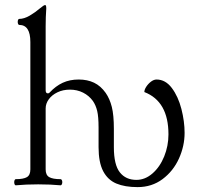

<svg xmlns="http://www.w3.org/2000/svg" viewBox="-20 -747 804 778"><path d="M379.4 -150.9V-230Q379.4 -274.4 373.8 -297.6Q368.2 -320.8 356.4 -337.9Q340.8 -359.4 316.7 -371.6Q292.5 -383.8 263.2 -383.8Q235.4 -383.8 212.9 -373Q190.4 -362.3 177.7 -344.7Q165 -327.1 165 -307.6V-60.5Q165 -37.6 179.4 -29.3Q193.8 -21 225.6 -21Q228.5 -21 230.5 -17.3Q232.4 -13.7 232.4 -8.8Q232.4 -3.9 230.5 0Q228.5 3.9 225.6 3.9Q185.1 0 134.8 0Q84.5 0 43.9 3.9Q41 3.9 39.3 0.2Q37.6 -3.4 37.6 -8.8Q37.6 -13.7 39.3 -17.3Q41 -21 43.9 -21Q75.2 -21 89.1 -29.3Q103 -37.6 103 -60.5V-576.7Q103 -646 58.1 -646Q55.2 -646 53.5 -649.7Q51.8 -653.3 51.8 -658.2Q51.8 -663.6 53.5 -667Q55.2 -670.4 58.1 -670.4Q77.6 -670.4 100.6 -683.8Q123.5 -697.3 142.1 -713.4Q157.7 -726.6 163.1 -726.6Q167.5 -726.6 167.5 -712.9Q165 -678.2 165 -640.6V-381.3Q165 -368.7 173.8 -368.7Q178.7 -368.7 181.2 -372.1Q205.6 -398.4 234.1 -411.6Q262.7 -424.8 298.8 -424.8Q334 -424.8 361.1 -411.9Q388.2 -398.9 408.2 -370.6Q424.8 -346.7 433.1 -313.7Q441.4 -280.8 441.4 -224.6V-150.9Q441.4 -79.1 465.6 -48.6Q489.7 -18.1 532.7 -18.1Q567.9 -18.1 597.9 -44.2Q627.9 -70.3 645.3 -113Q662.6 -155.8 662.6 -202.6Q662.6 -336.4 564.9 -374Q564.9 -383.8 572.8 -395.8Q580.6 -407.7 592 -416.3Q603.5 -424.8 614.3 -424.8Q650.4 -424.8 676.3 -390.4Q702.1 -356 715.1 -305.4Q728 -254.9 728 -208.5Q728 -155.3 705.1 -104.5Q682.1 -53.7 638.7 -21.2Q595.2 11.2 537.6 11.2Q485.8 11.2 451.2 -3.4Q416.5 -18.1 397.9 -53.7Q379.4 -89.4 379.4 -150.9Z"/></svg>

Font: JuniusX Light
Style: Regular
Weight: 300
Designer: Peter S. Baker
Foundry: Briery Creek Software
Version: Version 1.008